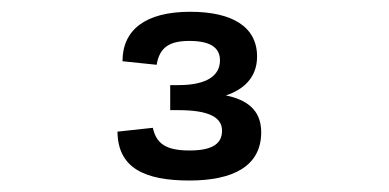

<svg xmlns="http://www.w3.org/2000/svg" viewBox="-20 -852 660 326"><path d="M303 -832C226.5 -832 188 -801 188 -748L246 -742C251 -773 269.5 -782.5 301.5 -782.5C335 -782.5 353.5 -772.5 353.5 -749.5C353.5 -723.5 331 -707.5 283 -707.5H269V-665H282.5C334.5 -665 357 -653 357 -630C357 -609 342 -596.5 302 -596.5C263.5 -596.5 245.5 -607 239.5 -635L179.5 -628.5C180 -566.5 226 -545.5 301.5 -545.5C374.5 -545.5 423.5 -569 423.5 -627.5C423.5 -666.5 397.5 -683 363.5 -690C392.5 -699.5 416.5 -719.5 416.5 -756C416.5 -806.5 374.5 -832 303 -832Z"/></svg>

Font: Monaspace Argon Medium
Style: Regular
Weight: 500
Designer: Riley Cran & the Lettermatic Team
Foundry: Lettermatic
Version: Version 1.000 (Monaspace Argon)